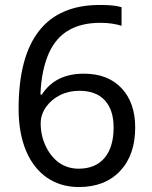

<svg xmlns="http://www.w3.org/2000/svg" viewBox="-20 -879 612 774"><path d="M298 -125Q225 -125 170 -162.5Q115 -200 85 -271Q55 -343 55 -440Q55 -649 137 -754Q219 -859 382 -859Q411 -859 432.5 -857Q454 -855 470 -850V-775Q451 -781 430 -784Q409 -787 384 -787Q310 -787 258.5 -758Q207 -729 178 -667Q163 -634 154 -592Q145 -550 143 -498H149Q203 -582 318 -582Q415 -582 470 -523.5Q525 -465 525 -365Q525 -254 464 -189.5Q403 -125 298 -125ZM297 -199Q365 -199 401.5 -242.5Q438 -286 438 -365Q438 -436 402.5 -474.5Q367 -513 300 -513Q257 -513 222 -495.5Q187 -478 165 -447Q144 -416 144 -382Q144 -333 164 -290.5Q184 -248 218 -223Q253 -199 297 -199Z"/></svg>

Font: Noto Naskh Arabic UI
Style: Regular
Weight: 400
Designer: Monotype Design Team, David Williams, Mohamad Dakak and Nizar Qandah
Foundry: Monotype Imaging Inc.
Version: Version 2.014